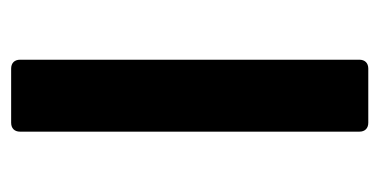

<svg xmlns="http://www.w3.org/2000/svg" viewBox="-184 -480 665 336"><g transform="rotate(90 148.0 -312.5)"><path d="M85 -609.4V-15.6C85 -5.9 90.8 0 100.6 0H195.3C205.1 0 210.9 -5.9 210.9 -15.6V-609.4C210.9 -619.1 205.1 -625 195.3 -625H100.6C90.8 -625 85 -619.1 85 -609.4Z"/></g></svg>

Font: Ed Sans Neue SemiBold
Style: Regular
Weight: 600
Designer: Stephen Hutchings
Version: Version 1.004;PS 001.004;hotconv 1.0.88;makeotf.lib2.5.64775